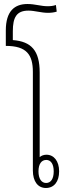

<svg xmlns="http://www.w3.org/2000/svg" viewBox="-20 -933 327 958"><path d="M259 -908C244 -903 232 -902 217 -902C184 -902 155 -913 117 -913C53 -913 9 -878 9 -781V-704C113 -704 144 -660 144 -574V-82C144 -28 169 5 209 5C250 5 275 -27 275 -78C275 -129 249 -161 212 -161C199 -161 187 -157 178 -149V-571C178 -681 136 -726 44 -733V-777C44 -847 63 -880 122 -880C153 -880 186 -869 219 -869C236 -869 250 -871 263 -875ZM211 -135C234 -135 248 -114 248 -78C248 -41 234 -20 210 -20C187 -20 172 -41 172 -78C172 -115 187 -135 211 -135Z"/></svg>

Font: Noto Sans Thai Looped ExtraCondensed ExtraLight
Style: Regular
Weight: 200
Width: 2
Designer: Sasikarn Vongin, Ben Mitchell
Foundry: The Fontpad Ltd
Version: Version 1.001